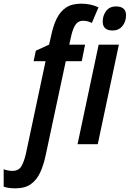

<svg xmlns="http://www.w3.org/2000/svg" viewBox="-136 -785 706 1045"><path d="M-52 240Q-69 240 -85.5 238Q-102 236 -116 231V136Q-93 145 -68 145Q-34 145 -19 119Q-4 93 6 47L112 -452H47L59 -509L131 -542L142 -589Q153 -643 172 -682.5Q191 -722 223 -743.5Q255 -765 306 -765Q358 -765 400 -745L364 -660Q353 -666 340.5 -669Q328 -672 316 -672Q289 -672 274.5 -650Q260 -628 251 -587L241 -542H327L309 -452H222L113 58Q102 111 83.5 152Q65 193 33 216.5Q1 240 -52 240ZM477 -619Q423 -619 423 -668Q423 -700 441.5 -725Q460 -750 496 -750Q521 -750 535.5 -738.5Q550 -727 550 -702Q550 -667 530 -643Q510 -619 477 -619ZM286 0 401 -542H511L396 0Z"/></svg>

Font: Noto Sans Condensed SemiBold
Style: Italic
Weight: 600
Width: 3
Italic angle: -12°
Designer: Monotype Design Team
Foundry: Monotype Imaging Inc.
Version: Version 2.013; ttfautohint (v1.8.4.7-5d5b)